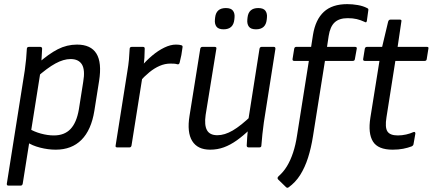

<svg xmlns="http://www.w3.org/2000/svg" viewBox="-20 -714 2096 930"><path d="M250 11Q213 11 174 1Q135 -9 111 -26L119 -92Q145 -76 178 -67Q211 -58 241 -58Q292 -58 321.5 -89Q351 -120 362 -184L383 -317Q393 -375 377 -401.5Q361 -428 322 -428Q288 -428 248.5 -406.5Q209 -385 156 -338L164 -407Q216 -453 260 -475.5Q304 -498 353 -498Q420 -498 447 -454.5Q474 -411 460 -322L437 -177Q422 -84 374.5 -36.5Q327 11 250 11ZM21 185Q12 185 13 176L100 -373Q104 -401 106.5 -428Q109 -455 110 -477Q110 -487 121 -487H174Q184 -487 184 -478Q183 -465 182 -441.5Q181 -418 179 -405L176 -366L90 176Q88 185 80 185Z M548 0Q538 0 540 -9L597 -369Q602 -398 604.5 -425Q607 -452 608 -477Q608 -487 619 -487H672Q681 -487 681 -479Q681 -459 679.5 -434.5Q678 -410 674 -390L671 -349L617 -9Q615 0 607 0ZM656 -318 665 -393Q689 -421 717.5 -445Q746 -469 776 -483.5Q806 -498 832 -498Q849 -498 858 -495Q862 -494 863.5 -491.5Q865 -489 864 -484Q862 -466 858.5 -447.5Q855 -429 850 -410Q847 -400 838 -403Q831 -405 823.5 -405.5Q816 -406 805 -406Q779 -406 753.5 -395Q728 -384 703.5 -364Q679 -344 656 -318Z M998 11Q937 11 911 -31Q885 -73 898 -153L950 -478Q952 -487 961 -487H1019Q1030 -487 1028 -478L976 -157Q969 -108 982.5 -83.5Q996 -59 1033 -59Q1068 -59 1107.5 -82Q1147 -105 1201 -157L1192 -89Q1159 -57 1127.5 -34.5Q1096 -12 1064.5 -0.5Q1033 11 998 11ZM1185 0Q1175 0 1175 -9Q1176 -29 1177.5 -51Q1179 -73 1182 -94V-128L1237 -478Q1239 -487 1248 -487H1306Q1315 -487 1314 -477L1258 -121Q1254 -93 1251 -64Q1248 -35 1246 -9Q1246 0 1236 0ZM1220 -572Q1195 -572 1185.5 -585Q1176 -598 1178 -619L1179 -629Q1184 -675 1231 -675Q1256 -675 1265.5 -662Q1275 -649 1273 -629L1272 -619Q1267 -572 1220 -572ZM1063 -572Q1038 -572 1028.5 -585Q1019 -598 1021 -619L1022 -629Q1027 -675 1074 -675Q1099 -675 1108.5 -662Q1118 -649 1116 -629L1115 -619Q1110 -572 1063 -572Z M1564 -487H1699Q1710 -487 1708 -478L1699 -428Q1698 -419 1689 -419H1554L1496 -54Q1487 3 1472 50Q1457 97 1434 133.5Q1411 170 1377 194Q1371 198 1365 192L1327 155Q1321 148 1329 140Q1353 119 1370 91Q1387 63 1399.5 25.5Q1412 -12 1419 -59L1476 -419H1405Q1396 -419 1397 -428L1405 -478Q1407 -487 1415 -487H1487L1496 -545Q1508 -619 1548.5 -656.5Q1589 -694 1662 -694Q1687 -694 1713 -689.5Q1739 -685 1758 -675Q1766 -672 1764 -664L1757 -613Q1755 -602 1746 -608Q1727 -617 1708 -621.5Q1689 -626 1664 -626Q1623 -626 1601 -605.5Q1579 -585 1572 -540Z M1882 11Q1811 11 1786.5 -28.5Q1762 -68 1774 -144L1818 -419H1747Q1738 -419 1739 -428L1747 -478Q1749 -487 1758 -487H1831L1860 -609Q1863 -619 1871 -619H1917Q1927 -619 1924 -609L1906 -487H2047Q2058 -487 2055 -478L2047 -428Q2046 -419 2037 -419H1895L1852 -146Q1844 -97 1856.5 -77.5Q1869 -58 1907 -58Q1927 -58 1947 -62.5Q1967 -67 1982 -74Q1987 -76 1989.5 -74Q1992 -72 1992 -67L1983 -16Q1982 -9 1974 -5Q1956 2 1933 6.5Q1910 11 1882 11Z"/></svg>

Font: Sofia Sans Semi Condensed
Style: Italic
Weight: 400
Italic angle: -9°
Designer: Botio Nikoltchev, Ani Petrova
Foundry: lettersoup
Version: Version 4.101